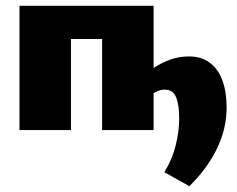

<svg xmlns="http://www.w3.org/2000/svg" viewBox="-20 -447 814 660"><path d="M631 193 545 145Q572 101 584 52.5Q596 4 596 -38Q596 -86 585.5 -112.5Q575 -139 545 -139Q531 -139 511.5 -129Q492 -119 483 -106L445 -166Q475 -192 504 -211Q533 -230 563.5 -241.5Q594 -253 630 -253Q672 -253 701 -231.5Q730 -210 744.5 -170.5Q759 -131 759 -78Q759 -4 725.5 64.5Q692 133 631 193ZM47 0V-427H224V0ZM331 0V-427H508V0ZM135 -313V-427H415V-313Z"/></svg>

Font: Ysabeau SC Black
Style: Regular
Weight: 900
Designer: Christian Thalmann (Catharsis Fonts)
Version: Version 2.001;gftools[0.9.30]; featfreeze: smcp